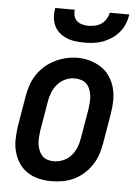

<svg xmlns="http://www.w3.org/2000/svg" viewBox="-54 -792 607 842"><g transform="rotate(5 250.0 -371.0)"><path d="M204 8Q175 8 147.5 1.5Q120 -5 97.5 -20Q75 -35 60 -58Q45 -81 38 -108Q31 -135 32 -164Q33 -193 37 -221L59 -351Q63 -376 71 -400.5Q79 -425 93.5 -447.5Q108 -470 128.5 -488Q149 -506 172.5 -517.5Q196 -529 221 -535Q246 -541 272 -541Q301 -541 328 -533Q355 -525 377.5 -510Q400 -495 415 -472Q430 -449 437 -422.5Q444 -396 443.5 -366.5Q443 -337 438 -309L416 -179Q412 -154 404 -129.5Q396 -105 381.5 -82.5Q367 -60 347 -42Q327 -24 303 -12.5Q279 -1 254 3.5Q229 8 204 8ZM206 -80Q227 -80 248 -88.5Q269 -97 283.5 -114Q298 -131 306 -151.5Q314 -172 317 -193L339 -323Q341 -338 342 -352.5Q343 -367 341 -381.5Q339 -396 334 -409Q329 -422 319.5 -431.5Q310 -441 296 -445.5Q282 -450 267 -450Q246 -450 226 -441Q206 -432 191.5 -415Q177 -398 169 -378Q161 -358 158 -337L136 -207Q134 -192 133 -177.5Q132 -163 134 -149Q136 -135 141 -122Q146 -109 155 -99Q164 -89 177.5 -84.5Q191 -80 206 -80ZM295 -610Q275 -610 255 -612.5Q235 -615 217 -622.5Q199 -630 184.5 -642.5Q170 -655 162 -672.5Q154 -690 152.5 -710Q151 -730 155 -750H241Q239 -736 242.5 -722.5Q246 -709 256 -700.5Q266 -692 279.5 -688.5Q293 -685 307 -685Q322 -685 336.5 -688.5Q351 -692 363.5 -700.5Q376 -709 384 -722.5Q392 -736 395 -750H481Q478 -729 470 -709Q462 -689 448 -672Q434 -655 415.5 -642.5Q397 -630 377 -622.5Q357 -615 336 -612.5Q315 -610 295 -610Z"/></g></svg>

Font: Iosevka Curly Slab SmBdObl
Style: Regular
Weight: 600
Italic angle: -9°
Monospace: yes
Designer: Belleve Invis
Foundry: Belleve Invis
Version: Version 11.0.0; ttfautohint (v1.8.3)